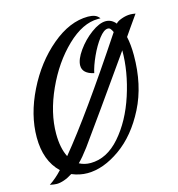

<svg xmlns="http://www.w3.org/2000/svg" viewBox="-118 -820 947 1024"><g transform="rotate(-15 355.0 -308.5)"><path d="M32 96Q70 71 104 34Q30 -37 30 -166Q30 -290 94 -419.5Q158 -549 258.5 -633.5Q359 -718 460 -718Q481 -718 496.5 -712.5Q512 -707 523 -692H509Q424 -692 336.5 -608Q249 -524 192 -398.5Q135 -273 135 -158Q135 -79 161 -28Q313 -212 572 -603Q566 -616 560.5 -622.5Q555 -629 546 -629Q524 -629 496.5 -593Q469 -557 446 -506.5Q423 -456 415 -418Q353 -432 353 -476Q353 -510 386 -556.5Q419 -603 464.5 -636.5Q510 -670 545 -670Q577 -670 600 -642Q608 -653 633 -662Q658 -671 681 -671Q693 -671 710 -668Q693 -645 663 -601L634 -559Q644 -515 644 -456Q644 -292 581 -168Q518 -44 424.5 22Q331 88 243 88Q200 88 157 70Q134 85 111 93Q88 101 70 101Q57 101 32 96ZM591 -497Q371 -184 271 -46Q236 1 211 25Q239 40 273 40Q363 40 436 -43.5Q509 -127 550 -253Q591 -379 591 -497Z"/></g></svg>

Font: Dancing Script
Style: Bold
Weight: 700
Designer: Pablo Impallari
Foundry: Pablo Impallari
Version: Version 2.000